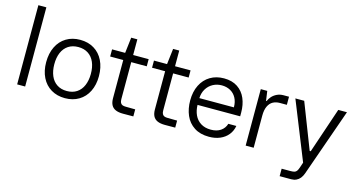

<svg xmlns="http://www.w3.org/2000/svg" viewBox="-92 -1128 3187 1710"><g transform="rotate(15 1502.0 -272.5)"><path d="M156.7 -730V0H83V-730Z M281.2 -258.3Q281.2 -339.8 311.3 -401.1Q341.3 -462.4 396.5 -495.6Q451.7 -528.8 524.4 -528.8V-462.4Q471.2 -462.4 433.1 -437.5Q395 -412.6 375.2 -366.5Q355.5 -320.3 356 -258.3Q356.4 -198.2 375.7 -152.8Q395 -107.4 432.9 -82.3Q470.7 -57.1 524.4 -57.1V8.8Q451.7 8.8 396.5 -24.2Q341.3 -57.1 311.3 -117.7Q281.2 -178.2 281.2 -258.3ZM692.9 -258.3Q693.4 -320.3 673.6 -366.5Q653.8 -412.6 615.7 -437.5Q577.6 -462.4 524.4 -462.4V-528.8Q597.2 -528.8 652.3 -495.6Q707.5 -462.4 737.5 -401.1Q767.6 -339.8 767.6 -258.3Q767.6 -178.2 737.5 -117.7Q707.5 -57.1 652.3 -24.2Q597.2 8.8 524.4 8.8V-57.1Q578.1 -57.1 616 -82.3Q653.8 -107.4 673.1 -152.8Q692.4 -198.2 692.9 -258.3Z M939.5 -102.1V-520L956.5 -664.6H1013.2V-114.3Q1013.2 -92.3 1019.5 -80.1Q1025.9 -67.9 1037.8 -63Q1049.8 -58.1 1068.8 -58.1L1156.2 -57.1V7.8L1061 8.3Q1019 8.3 992.2 -3.4Q965.3 -15.1 952.4 -39.6Q939.5 -64 939.5 -102.1ZM818.8 -520H1156.2V-454.1H818.8Z M1325.7 -102.1V-520L1342.8 -664.6H1399.4V-114.3Q1399.4 -92.3 1405.8 -80.1Q1412.1 -67.9 1424.1 -63Q1436 -58.1 1455.1 -58.1L1542.5 -57.1V7.8L1447.3 8.3Q1405.3 8.3 1378.4 -3.4Q1351.6 -15.1 1338.6 -39.6Q1325.7 -64 1325.7 -102.1ZM1205.1 -520H1542.5V-454.1H1205.1Z M1608.4 -261.2Q1608.4 -342.3 1638.7 -402.8Q1668.9 -463.4 1723.6 -496.1Q1778.3 -528.8 1850.1 -528.8Q1925.3 -528.8 1975.8 -494.9Q2026.4 -460.9 2050.8 -403.3Q2075.2 -345.7 2075.2 -274.4V-239.3H1682.1Q1683.1 -187.5 1702.1 -146.2Q1721.2 -105 1759.3 -80.8Q1797.4 -56.6 1852.5 -56.6Q1906.7 -56.6 1942.1 -80.6Q1977.5 -104.5 1990.7 -147.5H2064.5Q2056.2 -100.1 2027.8 -64.9Q1999.5 -29.8 1954.6 -10.5Q1909.7 8.8 1852.5 8.8Q1771 8.8 1716.1 -27.1Q1661.1 -63 1634.8 -124Q1608.4 -185.1 1608.4 -261.2ZM1847.2 -463.4Q1802.7 -463.4 1765.9 -443.6Q1729 -423.8 1706.5 -387Q1684.1 -350.1 1682.1 -301.8H2000.5Q2000.5 -352.1 1980.7 -388.7Q1960.9 -425.3 1926 -444.3Q1891.1 -463.4 1847.2 -463.4Z M2262.2 -431.6H2267.6Q2276.4 -454.1 2294.4 -474.4Q2312.5 -494.6 2339.6 -507.6Q2366.7 -520.5 2399.9 -520.5H2450.2V-445.8H2385.3Q2350.6 -445.8 2323.2 -431.2Q2295.9 -416.5 2279.8 -383.1Q2263.7 -349.6 2263.7 -296.4ZM2262.2 -431.6 2263.7 -302.7V0H2189.9V-520.5H2249.5Z M2552.7 115.7H2628.4Q2654.3 115.7 2668 112.3Q2681.6 108.9 2690.2 98.1Q2698.7 87.4 2706.5 64.5L2904.3 -520.5H2984.4L2765.1 102.5Q2755.9 128.4 2741.2 146.7Q2726.6 165 2705.8 174.8Q2685.1 184.6 2659.2 184.6H2552.7ZM2735.8 -101.6H2773.4V-82H2735.8ZM2508.8 -520.5H2590.3L2792.5 0L2777.8 52.7H2738.8Z"/></g></svg>

Font: Wand UI Pro
Style: Regular
Weight: 400
Designer: Andreas Faust
Version: Version 1.003;FEAKit 1.0